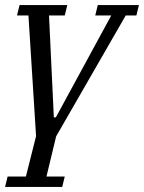

<svg xmlns="http://www.w3.org/2000/svg" viewBox="-24 -536 567 756"><path d="M6 159H78L118 0L88 -475H43L53 -516H241L231 -475H169L188 -74H196L414 -475H351L361 -516H523L513 -475H471L197 1L159 159H231L221 200H-4Z"/></svg>

Font: IBM Plex Serif
Style: Italic
Weight: 400
Italic angle: -14°
Designer: Mike Abbink, Paul van der Laan, Pieter van Rosmalen
Foundry: Bold Monday
Version: Version 3.001